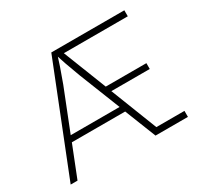

<svg xmlns="http://www.w3.org/2000/svg" viewBox="-134 -798 1012 970"><g transform="rotate(-30 372.0 -313.5)"><path d="M59 0H19L268 -627H694V-592H321L420 -340H657V-306H433L539 -35H703V0H514L442 -182H131ZM286 -592Q279 -569 270 -542.5Q261 -516 239 -456L144 -216H429L334 -456Q311 -518 302 -543.5Q293 -569 286 -592Z"/></g></svg>

Font: Blinker ExtraLight
Style: Regular
Weight: 200
Designer: Juergen Huber
Foundry: supertype
Version: Version 1.017;hotconv 1.0.117;makeotfexe 2.5.65602